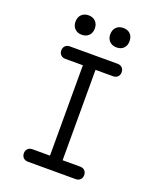

<svg xmlns="http://www.w3.org/2000/svg" viewBox="-169 -1042 937 1142"><g transform="rotate(20 300.0 -471.0)"><path d="M411 -819Q384 -819 367 -835.5Q350 -852 350 -880Q350 -909 367 -925.5Q384 -942 411 -942Q439 -942 455.5 -925.5Q472 -909 472 -880Q472 -852 455.5 -835.5Q439 -819 411 -819ZM191 -819Q164 -819 147 -835.5Q130 -852 130 -880Q130 -909 147 -925.5Q164 -942 191 -942Q218 -942 235 -925.5Q252 -909 252 -880Q252 -852 235 -835.5Q218 -819 191 -819ZM340 -79H451Q469 -79 480 -68Q491 -57 491 -40Q491 -22 480 -11Q469 0 451 0H149Q131 0 120 -11Q109 -22 109 -40Q109 -57 120 -68Q131 -79 149 -79H260V-651H149Q131 -651 120 -662Q109 -673 109 -690Q109 -708 120 -719Q131 -730 149 -730H451Q469 -730 480 -719Q491 -708 491 -690Q491 -673 480 -662Q469 -651 451 -651H340Z"/></g></svg>

Font: Maple Mono Normal NL Light
Style: Regular
Weight: 300
Monospace: yes
Designer: subframe7536
Version: Version 7.000